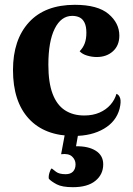

<svg xmlns="http://www.w3.org/2000/svg" viewBox="-20 -551 553 798"><path d="M288 14Q166 14 100 -57.5Q34 -129 34 -260Q34 -386 100.5 -458.5Q167 -531 291 -531Q386 -531 431 -493Q476 -455 476 -403Q476 -362 449.5 -338Q423 -314 382 -314Q362 -314 342 -320Q322 -326 311 -338Q325 -352 332 -370.5Q339 -389 339 -415Q339 -441 331.5 -456.5Q324 -472 311 -478.5Q298 -485 280 -485Q234 -485 207.5 -432Q181 -379 181 -282Q181 -208 198.5 -161.5Q216 -115 249.5 -93Q283 -71 330 -71Q366 -71 393.5 -83Q421 -95 439 -115.5Q457 -136 464 -161Q475 -157 479.5 -142.5Q484 -128 477 -99Q463 -46 412 -16Q361 14 288 14ZM309 -17 296 57Q347 56 378 75.5Q409 95 409 132Q409 174 376.5 200.5Q344 227 283 227Q238 227 215.5 215Q193 203 183 192Q181 182 185.5 167Q190 152 195 149Q200 153 213 163Q226 173 253 173Q273 173 283.5 162Q294 151 294 132Q294 113 279.5 99.5Q265 86 234 90L254 -17Z"/></svg>

Font: Arima Thin
Style: Bold
Weight: 700
Version: Version 1.100